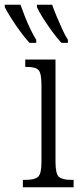

<svg xmlns="http://www.w3.org/2000/svg" viewBox="-77 -786 338 806"><path d="M19 0V-31H32Q68 -31 82.5 -43.5Q97 -56 97 -104V-430Q97 -479 84.5 -492Q72 -505 37 -505H29V-536H156V-106Q156 -57 170 -44Q184 -31 221 -31H232V0ZM181 -606Q164 -624 143 -652.5Q122 -681 104 -709.5Q86 -738 78 -756V-766H142Q150 -743 161.5 -715.5Q173 -688 185 -662Q197 -636 208 -619V-606ZM47 -606Q30 -624 9 -652.5Q-12 -681 -30 -709.5Q-48 -738 -57 -756V-766H9Q17 -743 28 -715.5Q39 -688 51.5 -662Q64 -636 75 -619V-606Z"/></svg>

Font: Noto Serif ExtraCondensed Light
Style: Regular
Weight: 300
Width: 2
Designer: Monotype Design Team
Foundry: Monotype Imaging Inc.
Version: Version 2.014; ttfautohint (v1.8.4.7-5d5b)